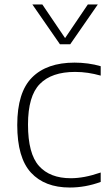

<svg xmlns="http://www.w3.org/2000/svg" viewBox="-20 -828 490 857"><path d="M291.5 9Q179.5 9 118.2 -57.5Q57 -124 57 -270Q57 -416 123 -482.2Q189 -548.5 313 -548.5Q342.5 -548.5 372.5 -544.5Q402.5 -540.5 429.5 -532.5V-490.5Q401 -498.5 372.8 -502.8Q344.5 -507 315 -507Q210.5 -507 157.8 -453.2Q105 -399.5 105 -272Q105 -142 154 -87.2Q203 -32.5 296 -32.5Q325 -32.5 357.5 -38.5Q390 -44.5 429.5 -58V-16Q361.5 9 291.5 9ZM247.5 -630.5 124.5 -808H169L270.5 -658L372 -808H416.5L293.5 -630.5Z"/></svg>

Font: Encode Sans SmExp XLt
Style: Regular
Weight: 200
Width: 6
Designer: Multiple Designers
Foundry: Impallari Type
Version: Version 3.002; ttfautohint (v1.8.3) -l 8 -r 50 -G 200 -x 14 